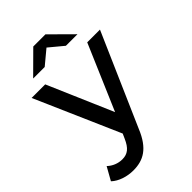

<svg xmlns="http://www.w3.org/2000/svg" viewBox="-294 -840 1140 1140"><g transform="rotate(-45 275.5 -270.5)"><path d="M-3 -532 230 0 217 29C192 86 165 107 120 107C85 107 51 93 26 69L-20 151C14 183 68 200 120 200C205 200 269 165 317 48L571 -532H464L288 -122L111 -532ZM271 -681 360 -607H457L322 -741H220L85 -607H182Z"/></g></svg>

Font: Montserrat-Alt1 SemBd
Style: Regular
Weight: 600
Designer: Differentunic
Foundry: Differentunic
Version: Version 7.222